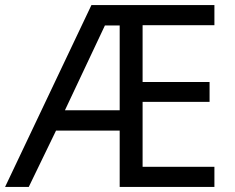

<svg xmlns="http://www.w3.org/2000/svg" viewBox="-21 -734 922 754"><path d="M821 0H449V-221H199L92 0H-1L338 -714H821V-635H539V-412H802V-334H539V-79H821ZM234 -301H449V-634H391Z"/></svg>

Font: Noto Sans Kannada
Style: Regular
Weight: 400
Designer: Jelle Bosma - Monotype Design Team
Foundry: Monotype Imaging Inc.
Version: Version 2.003